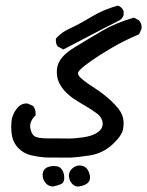

<svg xmlns="http://www.w3.org/2000/svg" viewBox="-20 -393 540 703"><path d="M136.2 247.6Q136.2 226.6 155.3 218.8Q165.5 214.8 176.3 214.8Q182.6 214.8 188.5 215.8Q197.3 217.8 203.1 223.6Q210.9 231.4 214.4 246.6Q215.3 252.9 215.3 258.3Q215.3 270.5 209 277.3Q206.1 279.8 202.1 281.7Q189.9 286.6 173.3 290Q153.3 288.6 142.6 271Q136.2 260.3 136.2 247.6ZM232.4 249.5Q232.4 235.8 242.7 225.6L248.5 220.7Q259.3 212.9 271 212.9Q276.9 212.9 283.4 214.8Q290 216.8 295.9 222.2Q305.2 231.4 309.1 250Q309.6 253.9 309.6 257.3Q309.6 268.1 301.8 276.4Q291.5 286.6 267.1 290H266.6Q252 290 242.2 277.8Q232.4 265.6 232.4 249.5ZM157.2 113.8H188.5Q212.9 113.8 221.2 114Q229.5 114.3 232.9 114.3Q251.5 114.3 283.7 109.9Q320.3 105 339.8 89.8Q356 77.6 356 61Q356 38.1 333.5 21.5Q310.1 4.4 268.6 -19.5Q225.1 -44.9 204.6 -75.7Q188 -100.1 188 -128.4Q188 -147.5 194.3 -161.6Q207 -191.4 251 -218.3Q302.7 -250 353 -279.5Q403.3 -309.1 470.7 -328.6L488.3 -318.8L489.3 -317.9Q498.5 -307.6 498.5 -293.5Q498.5 -287.1 497.1 -284.7L489.3 -267.6Q432.1 -243.2 389.2 -217.8Q346.2 -192.9 309.1 -166.5Q273.4 -141.1 267.1 -129.9Q265.6 -127.4 265.6 -124.5Q265.6 -117.7 274.9 -108.4Q289.1 -94.7 323.7 -72.5Q358.4 -50.3 388.2 -22.5Q418.9 6.3 427.2 28.3Q432.6 43 432.6 59.1Q432.6 67.9 430.7 79.1Q426.3 104.5 390.6 137Q355 169.4 306.2 176.5Q257.3 183.6 238.3 184.1Q232.4 184.1 213.9 184.1Q195.3 184.1 146.5 183.6H146Q120.1 181.6 94.7 175.8Q67.4 169.9 47.4 149.4Q29.8 131.8 24.4 106.9Q21 89.8 21 71.3Q21 62 22 52.2Q24.9 21 49.3 -3.9Q61.5 -14.2 76.2 -14.2Q82 -14.2 84.5 -12.7L100.6 -5.4L102.1 -3.9Q110.4 6.8 110.4 22.9Q110.4 24.9 110.4 29.8L107.9 31.7Q90.3 49.8 90.3 68.4Q90.3 71.3 90.8 74.7Q94.2 97.2 106.2 105.5Q118.2 113.8 157.2 113.8ZM184.6 -244.6Q184.6 -246.6 184.6 -251Q189 -256.8 193.4 -260.7Q207.5 -275.4 235.4 -288.6Q268.6 -303.7 313.5 -330.8Q358.4 -357.9 411.6 -372.6L414.1 -371.6Q426.8 -366.2 432.1 -353.5L432.6 -352.1V-337.4Q427.2 -322.3 412.6 -315.9Q362.8 -291 314 -265.1Q265.1 -239.3 211.9 -211.9L191.9 -222.7L190.9 -223.6Q184.6 -232.4 184.6 -244.6Z"/></svg>

Font: Bakudai
Style: Bold
Weight: 700
Version: Version 1.48